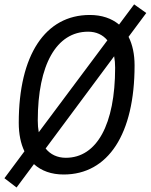

<svg xmlns="http://www.w3.org/2000/svg" viewBox="-34 -770 674 858"><path d="M40 67.9 117.7 -36.6C150.9 -6.3 195.8 9.8 250.5 9.8C449.7 9.8 567.4 -171.4 567.4 -477.5C567.4 -527.8 558.1 -570.8 540.5 -605.5L619.6 -711.9L565.4 -750.5L498 -660.2C464.8 -688 420.4 -703.1 367.2 -703.1C168 -703.1 49.8 -523.9 49.8 -221.2C49.8 -171.4 58.6 -128.4 75.2 -93.8L-14.2 26.4ZM260.3 -64.9C222.2 -64.9 191.4 -79.6 169.9 -106.4L476.1 -518.6C479 -502.9 480.5 -485.8 480.5 -467.3C480.5 -214.4 398.9 -64.9 260.3 -64.9ZM139.2 -179.2C136.2 -195.3 134.8 -212.4 134.8 -231.4C134.8 -481 218.3 -628.4 359.9 -628.4C396 -628.4 425.3 -614.7 445.8 -589.8Z"/></svg>

Font: Cascadia Code SemiLight
Style: Italic
Weight: 350
Italic angle: -10°
Monospace: yes
Designer: Aaron Bell
Foundry: Saja Typeworks
Version: Version 2404.023